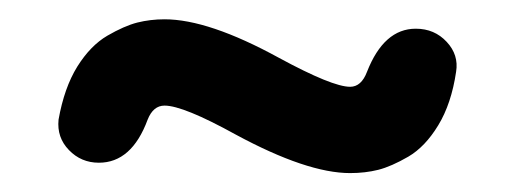

<svg xmlns="http://www.w3.org/2000/svg" viewBox="-20 -400 540 200"><path d="M413.1 -370.1Q432.6 -370.1 445.3 -356.4Q458 -342.8 455.1 -325.2Q450.2 -292 436.5 -269.5Q422.9 -247.1 405.3 -236.8Q387.7 -226.6 374 -223.1Q360.4 -219.7 344.7 -219.7Q299.8 -219.7 225.6 -259.8Q170.9 -290 151.4 -290Q139.6 -290 133.8 -275.4Q117.2 -230.5 83 -230.5Q64.5 -230.5 51.8 -243.7Q39.1 -256.8 41 -275.4Q46.9 -308.6 60.5 -330.6Q74.2 -352.5 91.8 -362.8Q109.4 -373 123 -376.5Q136.7 -379.9 151.4 -379.9Q197.3 -379.9 270.5 -339.8Q326.2 -309.6 344.7 -309.6Q356.4 -309.6 362.3 -325.2Q379.9 -370.1 413.1 -370.1Z"/></svg>

Font: Rounded Mgen+ 2m bold
Style: Bold
Weight: 700
Designer: [Source Han Sans]
Ryoko NISHIZUKA  (kana & ideographs); Paul D. Hunt (Latin, Greek & Cyrillic); Wenlong ZHANG  (bopomofo
Version: Version 1.059.20150602